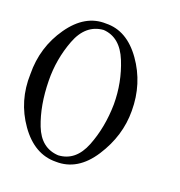

<svg xmlns="http://www.w3.org/2000/svg" viewBox="-132 -844 897 956"><g transform="rotate(20 317.0 -366.0)"><path d="M77.5 -622.5C130.5 -698.2 194 -734.7 268 -732C341.3 -734 404.5 -697.7 457.5 -623C510.5 -548.3 537 -463 537 -367C537.7 -279 512.3 -195.3 461 -116C409.7 -36.7 345.3 2 268 0C192.7 1.3 128.3 -35.7 75 -111C21.7 -186.3 -3.3 -271.7 0 -367C-1.3 -461.7 24.5 -546.8 77.5 -622.5ZM442 -367C442 -444.3 427.8 -517.8 399.5 -587.5C371.2 -657.2 327.3 -694 268 -698C206 -693.3 161.7 -655.8 135 -585.5C108.3 -515.2 95.7 -442.3 97 -367C98.3 -280.3 111.8 -204 137.5 -138C163.2 -72 206.7 -37.3 268 -34C328.7 -37.3 372.5 -73.2 399.5 -141.5C426.5 -209.8 440.7 -285 442 -367Z"/></g></svg>

Font: Neocyr
Style: Regular
Weight: 400
Designer: Viktar Palstsiuk <vipals@gmail.com>
Version: 1.00